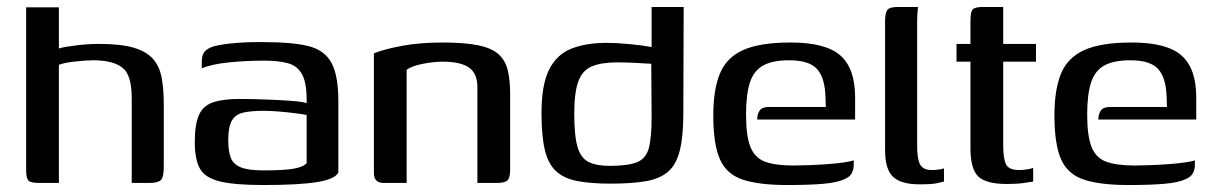

<svg xmlns="http://www.w3.org/2000/svg" viewBox="-20 -525 3485 551"><path d="M92 0Q68 0 61.5 -7Q55 -14 55 -36V-504H149V-386Q166 -391 200.5 -395Q235 -399 264 -399Q327 -399 364 -388Q401 -377 419.5 -355.5Q438 -334 444 -301.5Q450 -269 450 -226V-46Q450 -16 441.5 -8Q433 0 407 0H358V-244Q358 -311 330.5 -331.5Q303 -352 248 -352Q227 -352 195.5 -348.5Q164 -345 149 -339V0Z M736 6Q653 6 610.5 -4.5Q568 -15 553.5 -41.5Q539 -68 539 -117Q539 -167 550.5 -194Q562 -221 590.5 -231Q619 -241 667 -241Q701 -241 742 -239.5Q783 -238 816.5 -235.5Q850 -233 860 -229Q861 -285 847.5 -310.5Q834 -336 806.5 -343.5Q779 -351 738 -351Q687 -351 637.5 -346Q588 -341 559 -329V-348Q559 -371 571.5 -381Q584 -391 602 -394Q622 -399 661.5 -402Q701 -405 744 -404Q818 -404 864 -393Q910 -382 930.5 -346Q951 -310 951 -234V-30Q942 -11 890 -2.5Q838 6 736 6ZM736 -36Q796 -36 823.5 -41Q851 -46 860 -57V-195Q851 -197 828 -200Q805 -203 780 -205Q755 -207 738 -207Q701 -207 678.5 -202Q656 -197 645.5 -179Q635 -161 635 -123Q635 -92 642 -73Q649 -54 670.5 -45Q692 -36 736 -36Z M1081 0Q1053 0 1053 -28V-372Q1083 -384 1134 -393.5Q1185 -403 1250 -403Q1314 -403 1352.5 -395Q1391 -387 1410.5 -369.5Q1430 -352 1437 -324Q1444 -296 1444 -255V-38Q1444 -16 1437 -8Q1430 0 1405 0H1350V-275Q1350 -314 1326 -331Q1302 -348 1250 -348Q1225 -348 1194 -342Q1163 -336 1147 -325V0Z M1534 -201Q1534 -282 1556 -325.5Q1578 -369 1620 -385.5Q1662 -402 1721 -402Q1748 -402 1786 -398.5Q1824 -395 1850 -390V-505H1942L1941 -201Q1941 -134 1931 -93.5Q1921 -53 1897.5 -32.5Q1874 -12 1833.5 -5Q1793 2 1732 2Q1675 2 1636.5 -5.5Q1598 -13 1575.5 -34Q1553 -55 1543.5 -95Q1534 -135 1534 -201ZM1730 -49Q1782 -49 1808 -59.5Q1834 -70 1842 -100Q1850 -130 1850 -189L1849 -342Q1834 -343 1804 -344.5Q1774 -346 1751 -346Q1706 -346 1678.5 -334.5Q1651 -323 1639.5 -291Q1628 -259 1628 -199Q1628 -135 1637.5 -103Q1647 -71 1669.5 -60Q1692 -49 1730 -49Z M2240 6Q2158 6 2111.5 -9.5Q2065 -25 2046 -68Q2027 -111 2027 -194Q2027 -268 2046 -314Q2065 -360 2113 -381.5Q2161 -403 2249 -403Q2350 -403 2392 -365.5Q2434 -328 2434 -246V-182H2153Q2153 -197 2160 -207.5Q2167 -218 2186 -218H2350L2349 -244Q2348 -300 2325.5 -326Q2303 -352 2245 -352Q2197 -352 2170 -337Q2143 -322 2132 -288Q2121 -254 2121 -196Q2121 -135 2133.5 -103.5Q2146 -72 2175.5 -61Q2205 -50 2258 -50Q2276 -50 2302 -51Q2328 -52 2355 -54Q2382 -56 2402.5 -59Q2423 -62 2430 -65V-51Q2430 -40 2425 -29Q2420 -18 2404 -11Q2383 -1 2342 2.5Q2301 6 2240 6Z M2619 4Q2566 4 2543 -17.5Q2520 -39 2520 -94V-465Q2520 -488 2526.5 -496.5Q2533 -505 2557 -505H2615Q2614 -503 2613 -489Q2612 -475 2612 -456V-106Q2612 -69 2620.5 -53Q2629 -37 2655 -37Q2663 -37 2674.5 -38.5Q2686 -40 2689 -42V-4Q2682 -2 2667.5 1Q2653 4 2619 4Z M2870 3Q2810 3 2787.5 -18.5Q2765 -40 2765 -100V-348H2725V-399H2765V-465Q2765 -491 2771.5 -498Q2778 -505 2801 -505H2859Q2859 -503 2859 -496.5Q2859 -490 2859 -478V-399H2953V-348H2859V-109Q2859 -70 2867 -53.5Q2875 -37 2905 -37Q2915 -37 2927.5 -39Q2940 -41 2945 -43V-4Q2939 -3 2919 0Q2899 3 2870 3Z M3219 6Q3137 6 3090.5 -9.5Q3044 -25 3025 -68Q3006 -111 3006 -194Q3006 -268 3025 -314Q3044 -360 3092 -381.5Q3140 -403 3228 -403Q3329 -403 3371 -365.5Q3413 -328 3413 -246V-182H3132Q3132 -197 3139 -207.5Q3146 -218 3165 -218H3329L3328 -244Q3327 -300 3304.5 -326Q3282 -352 3224 -352Q3176 -352 3149 -337Q3122 -322 3111 -288Q3100 -254 3100 -196Q3100 -135 3112.5 -103.5Q3125 -72 3154.5 -61Q3184 -50 3237 -50Q3255 -50 3281 -51Q3307 -52 3334 -54Q3361 -56 3381.5 -59Q3402 -62 3409 -65V-51Q3409 -40 3404 -29Q3399 -18 3383 -11Q3362 -1 3321 2.5Q3280 6 3219 6Z"/></svg>

Font: Genos Medium
Style: Regular
Weight: 500
Designer: Robert E. Leuschke
Foundry: Robert E. Leuschke
Version: Version 1.010; ttfautohint (v1.8.3)